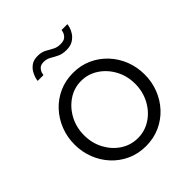

<svg xmlns="http://www.w3.org/2000/svg" viewBox="-203 -860 1001 1001"><g transform="rotate(-45 297.5 -360.0)"><path d="M297.2 10Q240.6 10 193.5 -11.4Q146.4 -32.7 111.6 -70.2Q76.9 -107.7 57.9 -156.4Q38.9 -205.2 38.9 -259.4Q38.9 -314.7 58.1 -363.4Q77.2 -412.1 111.9 -449.6Q146.6 -487.1 194.1 -508.5Q241.6 -529.8 297.6 -529.8Q353.6 -529.8 400.7 -508.5Q447.8 -487.1 482.9 -449.6Q517.9 -412.1 537.1 -363.4Q556.2 -314.7 556.2 -259.4Q556.2 -205.2 537.2 -156.4Q518.2 -107.7 483.4 -70.2Q448.5 -32.7 401.2 -11.4Q353.9 10 297.2 10ZM108.3 -258.2Q108.3 -200.3 133.9 -152.8Q159.5 -105.2 202.1 -77.4Q244.8 -49.5 296.9 -49.5Q349.1 -49.5 392.2 -77.9Q435.4 -106.2 461.1 -154.4Q486.8 -202.6 486.8 -260.4Q486.8 -318.2 461.1 -365.9Q435.4 -413.6 392.3 -442Q349.2 -470.3 297.2 -470.3Q245.4 -470.3 202.5 -441.4Q159.5 -412.5 133.9 -364.7Q108.3 -316.9 108.3 -258.2ZM357.8 -637.6Q328.1 -637.6 307.2 -647.8Q286.4 -658 269 -668.2Q251.6 -678.4 229.9 -678.4Q208.2 -678.4 197.6 -667.6Q186.9 -656.7 183.6 -644.7Q180.4 -632.7 180.4 -630.4H137.8Q137.8 -635.2 141.7 -650Q145.6 -664.7 155.4 -681.4Q165.2 -698.2 182.9 -710.5Q200.6 -722.8 229.1 -722.8Q257.2 -722.8 276.4 -712.6Q295.6 -702.4 314.1 -691.9Q332.6 -681.3 356.9 -681.3Q383.5 -681.3 395.2 -692.6Q406.8 -704 410.3 -716Q413.8 -728 413.8 -730H456.4Q456.4 -724.9 452.5 -710.4Q448.6 -695.8 437.8 -678.9Q426.9 -661.9 407.6 -649.8Q388.3 -637.6 357.8 -637.6Z"/></g></svg>

Font: Raleway Thin
Style: Regular
Weight: 100
Designer: Matt McInerney, Pablo Impallari, Rodrigo Fuenzalida
Foundry: Matt McInerney, Pablo Impallari, Rodrigo Fuenzalida
Version: Version 4.026